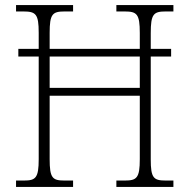

<svg xmlns="http://www.w3.org/2000/svg" viewBox="-20 -734 744 754"><path d="M43 0H267V-25H233C186 -25 175 -35 175 -109V-358H529V-109C529 -35 517 -25 470 -25H437V0H661V-25H631C583 -25 572 -35 572 -108V-512H652V-542H572V-604C572 -679 583 -689 631 -689H661V-714H437V-689H469C518 -689 529 -679 529 -604V-542H175V-605C175 -679 186 -689 234 -689H267V-714H43V-689H71C121 -689 132 -679 132 -605V-542H52V-512H132V-109C132 -35 120 -25 74 -25H43ZM175 -389V-512H529V-389Z"/></svg>

Font: Noto Serif Ethiopic SemiCondensed ExtraLight
Style: Regular
Weight: 200
Width: 4
Designer: Monotype Design Team
Foundry: Monotype Imaging Inc.
Version: Version 2.102